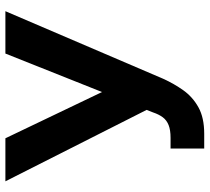

<svg xmlns="http://www.w3.org/2000/svg" viewBox="-52 -716 777 712"><g transform="rotate(-90 336.0 -359.5)"><path d="M141.8 9.8V-115H181.2Q210.5 -115 228.8 -122.3Q247 -129.6 257.7 -144Q268.4 -158.5 275.6 -179.9L285 -203.7L20.1 -727.5H179.7L351.2 -369.1L493.9 -727.5H651L400.6 -142.8Q382.4 -102.4 357.7 -67.7Q332.9 -32.9 294.5 -11.6Q256.1 9.8 196.3 9.8Z"/></g></svg>

Font: Inter V
Style: 
Weight: 400
Designer: Rasmus Andersson
Foundry: rsms
Version: Version 4.000;git-a3f224843